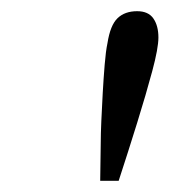

<svg xmlns="http://www.w3.org/2000/svg" viewBox="-20 -756 303 343"><path d="M225 -736Q245 -736 254 -723Q263 -710 263 -689Q263 -670 252 -629Q241 -588 225 -536.5Q209 -485 192 -433H159L160 -503Q160 -516 161 -539.5Q162 -563 163.5 -589.5Q165 -616 167 -640.5Q169 -665 172 -679Q177 -711 190 -723.5Q203 -736 225 -736Z"/></svg>

Font: Source Serif Pro
Style: Italic
Weight: 400
Italic angle: -12°
Designer: Frank Grießhammer
Foundry: Adobe Systems Incorporated
Version: Version 3.001;hotconv 1.0.111;makeotfexe 2.5.65597